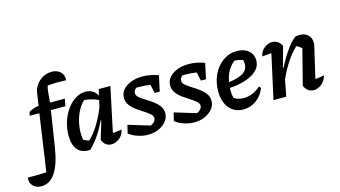

<svg xmlns="http://www.w3.org/2000/svg" viewBox="-230 -1105 2959 1673"><g transform="rotate(-15 1249.5 -268.5)"><path d="M-34 202Q-81 202 -109 172Q-137 142 -129 98Q-85 99 -44.5 98.5Q-4 98 38 95Q44 55 48.5 26Q53 -3 57 -30.5Q61 -58 66 -95L113 -418H26L33 -451Q76 -476 123 -482L139 -590Q145 -633 169.5 -666.5Q194 -700 230.5 -719.5Q267 -739 309 -739Q359 -739 388.5 -709.5Q418 -680 412 -635Q326 -639 246 -632Q240 -616 237.5 -598.5Q235 -581 232.5 -554.5Q230 -528 227 -483H360L348 -418H217L168 -104Q145 49 95 125.5Q45 202 -34 202Z M459 5Q387 11 347.5 -31.5Q308 -74 308 -164Q308 -229 327.5 -288.5Q347 -348 380.5 -394.5Q414 -441 457 -468Q500 -495 546 -495Q622 -495 654 -431L667 -487H772L687 -85Q707 -87 727 -89.5Q747 -92 768 -95Q758 -47 723.5 -20Q689 7 652 7Q624 7 602 -8.5Q580 -24 569 -55L618 -218L613 -219Q580 -150 542.5 -94.5Q505 -39 459 5ZM421 -97Q433 -90 445 -84.5Q457 -79 470 -75Q557 -153 630 -326L646 -394Q592 -420 521 -428Q483 -395 457 -341Q431 -287 421 -223Q411 -159 421 -97Z M810 -48 828 -122 1021 -63Q1042 -70 1056 -85.5Q1070 -101 1070 -118Q1070 -138 1048.5 -157Q1027 -176 996 -195.5Q965 -215 933.5 -237.5Q902 -260 880.5 -289Q859 -318 859 -356Q859 -398 886 -429Q913 -460 959 -477.5Q1005 -495 1063 -495Q1097 -495 1133.5 -488Q1170 -481 1205 -468L1175 -328H1129L1112 -406Q1061 -414 1007 -414Q996 -414 986 -414Q962 -396 962 -370Q962 -349 983.5 -331Q1005 -313 1036.5 -293.5Q1068 -274 1099 -251.5Q1130 -229 1151.5 -200.5Q1173 -172 1173 -135Q1173 -95 1147 -62.5Q1121 -30 1077.5 -10.5Q1034 9 981 9Q936 9 889 -6.5Q842 -22 810 -48Z M1227 -48 1245 -122 1438 -63Q1459 -70 1473 -85.5Q1487 -101 1487 -118Q1487 -138 1465.5 -157Q1444 -176 1413 -195.5Q1382 -215 1350.5 -237.5Q1319 -260 1297.5 -289Q1276 -318 1276 -356Q1276 -398 1303 -429Q1330 -460 1376 -477.5Q1422 -495 1480 -495Q1514 -495 1550.5 -488Q1587 -481 1622 -468L1592 -328H1546L1529 -406Q1478 -414 1424 -414Q1413 -414 1403 -414Q1379 -396 1379 -370Q1379 -349 1400.5 -331Q1422 -313 1453.5 -293.5Q1485 -274 1516 -251.5Q1547 -229 1568.5 -200.5Q1590 -172 1590 -135Q1590 -95 1564 -62.5Q1538 -30 1494.5 -10.5Q1451 9 1398 9Q1353 9 1306 -6.5Q1259 -22 1227 -48Z M1841 11Q1761 11 1714 -46Q1667 -103 1667 -199Q1667 -281 1699.5 -348.5Q1732 -416 1788 -456Q1844 -496 1913 -496Q1978 -496 2018 -462.5Q2058 -429 2058 -373Q2058 -322 2021 -285.5Q1984 -249 1919.5 -227.5Q1855 -206 1774 -201Q1773 -188 1773 -175Q1773 -142 1781 -110Q1816 -84 1870 -84Q1908 -84 1946.5 -99.5Q1985 -115 2021 -147L2036 -132Q2011 -66 1958.5 -27.5Q1906 11 1841 11ZM1953 -371Q1953 -389 1948 -406Q1913 -418 1875 -421Q1799 -364 1779 -251Q1872 -264 1912.5 -292Q1953 -320 1953 -371Z M2113 0 2201 -400Q2184 -399 2164.5 -397.5Q2145 -396 2117 -393Q2126 -439 2160 -465.5Q2194 -492 2231 -492Q2258 -492 2280 -478Q2302 -464 2316 -435L2266 -252L2271 -250Q2313 -333 2357.5 -395.5Q2402 -458 2441 -486Q2463 -490 2476 -490Q2525 -490 2553.5 -463.5Q2582 -437 2582 -394Q2582 -377 2578 -361L2513 -83Q2539 -85 2557 -88Q2575 -91 2593 -95Q2582 -47 2547.5 -20Q2513 7 2475 7Q2448 7 2426 -8.5Q2404 -24 2392 -55L2473 -372Q2451 -392 2427 -403Q2381 -361 2338 -297Q2295 -233 2257 -149L2228 0Z"/></g></svg>

Font: Piazzolla SemiBold
Style: Italic
Weight: 600
Italic angle: -11.3°
Designer: Juan Pablo del Peral
Foundry: Huerta Tipografica
Version: Version 1.330